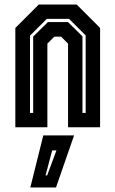

<svg xmlns="http://www.w3.org/2000/svg" viewBox="-20 -560 508 845"><path d="M47.5 0V-437L150.5 -540H317.5L420.5 -437V0H279.5V-368L249 -398.5H219L188.5 -368V0ZM112 -63H126V-399L191 -463H279L343 -400V-63H357V-404L284 -477H186L112 -403ZM113.5 265 170.5 36H306L226.5 265ZM180.5 212H187.5L228.5 102H209.5Z"/></svg>

Font: Tourney Condensed Regular
Style: Bold
Weight: 700
Width: 3
Designer: Tyler Finck
Foundry: Etcetera Type Co
Version: Version 1.010; ttfautohint (v1.8.3)